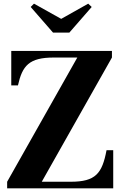

<svg xmlns="http://www.w3.org/2000/svg" viewBox="-20 -1028 686 1048"><path d="M314 -925 165.5 -1008 147.5 -990 269.5 -850H358.5L480.5 -990L461.5 -1008ZM41.5 -750V-562H78C102 -669 138 -714 274 -714H402L19 -36V0H598V-208H561.5C537.5 -81 502 -36 366 -36H208L591 -714V-750Z"/></svg>

Font: Bodoni* 06
Style: Bold
Weight: 700
Version: Version 2.2